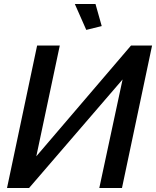

<svg xmlns="http://www.w3.org/2000/svg" viewBox="-20 -937 778 957"><path d="M15 0 165 -710H278L161 -158L633 -710H738L588 0H475L591 -541L125 0ZM353 -917H456L487 -807L410 -788Z"/></svg>

Font: Raleway SemiBold
Style: Italic
Weight: 600
Italic angle: -12°
Designer: Matt McInerney, Pablo Impallari, Rodrigo Fuenzalida
Foundry: Matt McInerney, Pablo Impallari, Rodrigo Fuenzalida
Version: Version 4.026